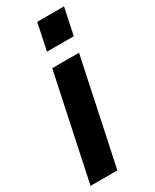

<svg xmlns="http://www.w3.org/2000/svg" viewBox="-194 -781 670 831"><g transform="rotate(-30 140.5 -365.0)"><path d="M151 -730H285L257 -597H123ZM107 -524H241L130 0H-4Z"/></g></svg>

Font: Raleway-v4020
Style: Bold Italic
Weight: 700
Italic angle: -12°
Designer: Matt McInerney, Pablo Impallari, Rodrigo Fuenzalida
Foundry: Matt McInerney, Pablo Impallari, Rodrigo Fuenzalida
Version: Version 4.020;PS 004.020;hotconv 1.0.88;makeotf.lib2.5.64775